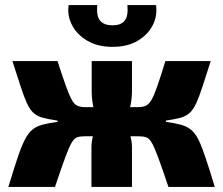

<svg xmlns="http://www.w3.org/2000/svg" viewBox="-20 -738 881 758"><path d="M812 -497Q792 -435 779 -395Q766 -355 754.5 -330Q743 -305 728.5 -292Q714 -279 692 -273Q670 -267 635 -262V-257Q671 -252 694.5 -245.5Q718 -239 734.5 -225.5Q751 -212 764 -185.5Q777 -159 792 -114Q807 -69 828 0H645Q620 -74 605 -115Q590 -156 579.5 -174Q569 -192 557 -196Q545 -200 526 -200L524 -315Q543 -315 555.5 -320.5Q568 -326 578.5 -344.5Q589 -363 601.5 -399Q614 -435 633 -497ZM207 -497Q227 -435 240 -399Q253 -363 263 -344.5Q273 -326 285.5 -320.5Q298 -315 316 -315L314 -200Q296 -200 284.5 -196Q273 -192 262.5 -174Q252 -156 237 -115Q222 -74 197 0H13Q34 -69 49 -114Q64 -159 77.5 -185.5Q91 -212 107 -225.5Q123 -239 147 -245.5Q171 -252 207 -257V-262Q172 -267 149.5 -273Q127 -279 112.5 -292Q98 -305 86.5 -330Q75 -355 62 -395Q49 -435 29 -497ZM375 -315V-200H290V-315ZM501 -497V-378Q501 -349 494.5 -318Q488 -287 475 -261Q485 -237 493 -208.5Q501 -180 501 -158V0H341V-158Q341 -180 349 -208.5Q357 -237 366 -261Q354 -287 348 -318Q342 -349 342 -378V-497ZM551 -315V-200H467V-315ZM483 -718H596Q602 -676 583 -638.5Q564 -601 523.5 -577Q483 -553 424 -553Q366 -553 325 -577Q284 -601 264.5 -638.5Q245 -676 251 -718H364Q360 -673 376 -655.5Q392 -638 424 -638Q456 -638 471.5 -655.5Q487 -673 483 -718Z"/></svg>

Font: Exo 2 ExtraBold
Style: Regular
Weight: 800
Designer: Natanael Gama
Foundry: Natanael Gama
Version: Version 2.010